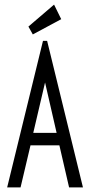

<svg xmlns="http://www.w3.org/2000/svg" viewBox="-20 -811 390 831"><path d="M279 0 237 -182H112L69 0H11L166 -634H184L339 0ZM175 -454 124 -236H225ZM122 -662 103 -696 214 -791 245 -728Z"/></svg>

Font: Inconsolata ExtraCondensed
Style: Regular
Weight: 400
Width: 2
Monospace: yes
Designer: Raph Levien, Cyreal, Brenton Simpson
Foundry: Raph Levien, Cyreal, Google
Version: Version 3.001; ttfautohint (v1.8.2.53-6de2)